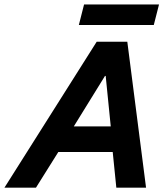

<svg xmlns="http://www.w3.org/2000/svg" viewBox="-78 -868 762 888"><path d="M-57.5 0 369.2 -675H510.8L597.5 0H460L443.3 -165H191.7L88.3 0ZM263.3 -283.3H434.2L410.8 -516.7H407.5ZM286.7 -752.5 310.8 -847.5H657.5L633.3 -752.5Z"/></svg>

Font: Funnel Sans
Style: Bold Italic
Weight: 700
Italic angle: -14.036°
Designer: NORD ID, Kristian Moeller
Foundry: Dicotype
Version: Version 1.000